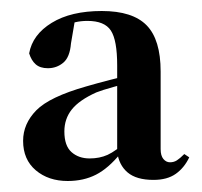

<svg xmlns="http://www.w3.org/2000/svg" viewBox="-20 -742 367 349"><path d="M259 -415Q228 -415 212 -428.5Q196 -442 193 -466V-467V-623Q193 -669 181.5 -686.5Q170 -704 139 -704Q127 -704 116.5 -701.5Q106 -699 97 -695L117 -710L109 -663Q107 -638 95 -628Q83 -618 67 -618Q53 -618 45 -625Q37 -632 33 -645Q39 -679 74 -700.5Q109 -722 165 -722Q221 -722 246.5 -696Q272 -670 272 -612V-471Q272 -459 277 -453Q282 -447 289 -447Q296 -447 301.5 -450.5Q307 -454 315 -462L324 -456Q315 -437 299.5 -426Q284 -415 259 -415ZM103 -413Q68 -413 45 -432.5Q22 -452 22 -486Q22 -517 46 -541.5Q70 -566 137 -585Q154 -590 181 -597Q208 -604 237 -611V-598Q208 -590 186.5 -584Q165 -578 155 -574Q124 -560 110.5 -543Q97 -526 97 -503Q97 -477 110 -465.5Q123 -454 143 -454Q161 -454 175.5 -460.5Q190 -467 214 -488L220 -463H199Q177 -436 154.5 -424.5Q132 -413 103 -413Z"/></svg>

Font: Source Serif 4 60pt SemiBold
Style: Regular
Weight: 600
Version: Version 4.004;hotconv 1.0.116;makeotfexe 2.5.65601